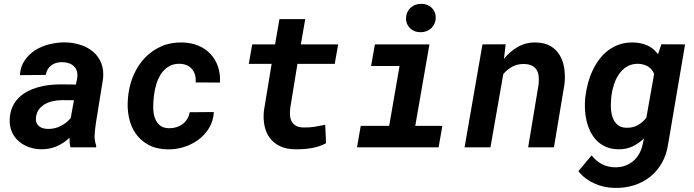

<svg xmlns="http://www.w3.org/2000/svg" viewBox="-20 -756 3561 985"><path d="M341.8 0Q337.9 -12.7 337.2 -24.7Q336.4 -36.6 336.9 -49.3Q306.2 -20.5 269.8 -5.1Q233.4 10.3 190.4 9.8Q157.2 9.3 127.2 -1.7Q97.2 -12.7 75 -32.5Q52.7 -52.2 40.5 -80.6Q28.3 -108.9 29.8 -144Q31.2 -179.2 43.2 -206.1Q55.2 -232.9 74.7 -252.9Q94.2 -272.9 119.6 -286.4Q145 -299.8 173.8 -308.1Q202.6 -316.4 233.2 -319.8Q263.7 -323.2 293.5 -323.2L369.6 -322.3L376 -355Q378.9 -374 374.8 -389.2Q370.6 -404.3 360.6 -414.8Q350.6 -425.3 335.4 -430.9Q320.3 -436.5 301.3 -437Q267.1 -438 244.1 -421.6Q221.2 -405.3 214.4 -371.6L82 -370.6Q85 -414.6 106.9 -446.5Q128.9 -478.5 162.1 -499.3Q195.3 -520 235.6 -529.5Q275.9 -539.1 315.4 -538.6Q356.9 -537.6 394 -525.4Q431.2 -513.2 458.3 -490Q485.4 -466.8 499.3 -432.6Q513.2 -398.4 508.8 -353L472.2 -126Q467.8 -97.2 465.6 -67.1Q463.4 -37.1 473.6 -8.8L473.1 0ZM225.1 -94.7Q259.8 -93.8 290.3 -108.9Q320.8 -124 342.8 -150.4L359.4 -241.7L299.3 -242.2Q277.3 -242.2 254.9 -237.8Q232.4 -233.4 213.4 -223.4Q194.3 -213.4 181.2 -196.8Q168 -180.2 164.6 -154.8Q162.6 -139.6 166.5 -128.4Q170.4 -117.2 178.7 -109.9Q187 -102.5 199 -98.6Q210.9 -94.7 225.1 -94.7Z M846.2 -98.1Q865.7 -97.7 883.5 -103Q901.4 -108.4 915.8 -118.9Q930.2 -129.4 940.2 -145Q950.2 -160.6 953.1 -180.2L1077.1 -181.2Q1074.7 -136.2 1053.2 -100.3Q1031.7 -64.5 998.3 -39.6Q964.8 -14.6 923.6 -1.7Q882.3 11.2 839.8 10.3Q782.7 9.3 741.9 -12.7Q701.2 -34.7 676 -71Q650.9 -107.4 641.1 -155Q631.3 -202.6 636.7 -254.9L638.2 -270Q645 -325.2 667 -374.5Q689 -423.8 724.6 -460.7Q760.3 -497.6 808.3 -518.6Q856.4 -539.6 915 -538.1Q960.4 -537.1 997.1 -522Q1033.7 -506.8 1059.3 -479.7Q1085 -452.6 1097.9 -415.3Q1110.8 -377.9 1108.4 -332.5L983.9 -333Q985.4 -352.5 981 -369.9Q976.6 -387.2 966.3 -399.9Q956.1 -412.6 940.4 -420.2Q924.8 -427.7 903.8 -428.7Q870.1 -429.7 846.4 -415.5Q822.8 -401.4 807.1 -378.2Q791.5 -355 782.7 -326.4Q773.9 -297.9 770.5 -270L768.6 -255.4Q766.1 -231.9 766.1 -204.6Q766.1 -177.2 773.4 -154.1Q780.8 -130.9 797.6 -115Q814.5 -99.1 846.2 -98.1Z M1545.9 -657.7 1523.4 -528.3H1714.8L1697.3 -428.2H1505.9L1468.8 -200.7Q1466.3 -179.7 1468 -162.1Q1469.7 -144.5 1477.3 -131.3Q1484.9 -118.2 1499.3 -110.4Q1513.7 -102.5 1536.6 -102.1Q1564.9 -101.1 1592.8 -105.5Q1620.6 -109.9 1648.4 -115.7L1652.8 -21.5Q1635.3 -11.7 1615.5 -5.4Q1595.7 1 1575 4.4Q1554.2 7.8 1533.2 9Q1512.2 10.3 1492.7 9.8Q1448.2 9.3 1416.3 -6.1Q1384.3 -21.5 1364.5 -47.9Q1344.7 -74.2 1337.2 -110.1Q1329.6 -146 1334 -188L1373.5 -428.2H1256.3L1273.9 -528.3H1391.1L1413.6 -657.7Z M1903.3 -528.3H2183.1L2110.4 -110.4H2249.5L2230 0H1811.5L1830.6 -110.4H1976.6L2029.8 -417.5H1883.8ZM2063 -661.1Q2063 -677.7 2068.8 -691.4Q2074.7 -705.1 2085.2 -715.1Q2095.7 -725.1 2109.6 -730.7Q2123.5 -736.3 2139.6 -736.3Q2155.3 -736.8 2168.9 -731.9Q2182.6 -727.1 2192.9 -717.8Q2203.1 -708.5 2209.2 -695.3Q2215.3 -682.1 2215.3 -666Q2215.3 -649.4 2209.5 -635.7Q2203.6 -622.1 2193.4 -612.1Q2183.1 -602.1 2168.9 -596.4Q2154.8 -590.8 2138.7 -590.8Q2123 -590.3 2109.4 -595.2Q2095.7 -600.1 2085.4 -609.4Q2075.2 -618.7 2069.1 -631.8Q2063 -645 2063 -661.1Z M2574.2 -528.8 2565.4 -454.6Q2596.7 -492.7 2637.5 -515.9Q2678.2 -539.1 2729.5 -538.1Q2775.4 -537.1 2805.4 -519Q2835.4 -501 2852.5 -471.2Q2869.6 -441.4 2875 -403.6Q2880.4 -365.7 2876 -325.2L2821.8 0H2689.5L2743.2 -323.7Q2745.6 -346.7 2743.4 -365.5Q2741.2 -384.3 2732.7 -397.9Q2724.1 -411.6 2708.3 -419.4Q2692.4 -427.2 2667.5 -427.7Q2634.8 -428.2 2608.9 -414.3Q2583 -400.4 2562 -376L2496.1 0H2363.3L2455.1 -528.3Z M2983.9 -264.6Q2987.8 -297.9 2997.1 -331.5Q3006.3 -365.2 3021 -396Q3035.6 -426.8 3055.7 -453.1Q3075.7 -479.5 3101.8 -498.8Q3127.9 -518.1 3159.9 -528.6Q3191.9 -539.1 3230 -538.1Q3268.1 -537.1 3300.8 -522.9Q3333.5 -508.8 3355.5 -477.5L3373 -528.8L3494.6 -528.3L3407.7 -17.1Q3399.9 36.6 3376 79.1Q3352.1 121.6 3315.7 150.6Q3279.3 179.7 3232.4 194.6Q3185.5 209.5 3131.8 208Q3105.5 207.5 3079.6 201.9Q3053.7 196.3 3029.8 185.5Q3005.9 174.8 2984.6 158.9Q2963.4 143.1 2947.3 122.1L3015.1 41Q3037.1 69.3 3066.4 85.2Q3095.7 101.1 3132.3 102.1Q3160.6 103 3184.6 95Q3208.5 86.9 3227.1 71.5Q3245.6 56.2 3258.3 34.4Q3271 12.7 3276.9 -14.6L3283.7 -45.9Q3255.9 -19 3223.4 -4.2Q3190.9 10.7 3151.4 9.8Q3116.2 9.3 3089.1 -2.4Q3062 -14.2 3042.2 -33.9Q3022.5 -53.7 3009.5 -79.6Q2996.6 -105.5 2989.5 -134.5Q2982.4 -163.6 2981 -194.3Q2979.5 -225.1 2982.4 -254.4ZM3115.7 -254.4Q3114.3 -239.3 3113.8 -221.9Q3113.3 -204.6 3115.2 -187.7Q3117.2 -170.9 3122.1 -155.5Q3127 -140.1 3136.2 -128.2Q3145.5 -116.2 3159.4 -108.6Q3173.3 -101.1 3193.4 -100.6Q3226.1 -99.6 3251 -113.3Q3275.9 -127 3295.9 -151.9L3335.9 -377Q3324.2 -403.3 3303.2 -415.5Q3282.2 -427.7 3253.9 -428.7Q3220.7 -429.2 3196.3 -414.3Q3171.9 -399.4 3155.5 -375.5Q3139.2 -351.6 3129.6 -322Q3120.1 -292.5 3116.7 -264.6Z"/></svg>

Font: TypoPRO Roboto Mono
Style: Bold Italic
Weight: 700
Designer: Google
Version: Version 2.000986; 2015; ttfautohint (v1.3)